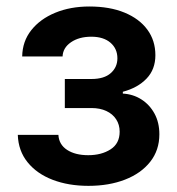

<svg xmlns="http://www.w3.org/2000/svg" viewBox="-20 -573 556 603"><path d="M35.9 -149.5H163.4Q165.1 -119 190.7 -102.3Q216.3 -85.6 257.1 -85.6Q298.7 -85.6 327.2 -103.9Q355.8 -122.2 355.8 -159.4Q355.8 -181.5 344.8 -198.3Q333.8 -215.2 313.9 -224.4Q294 -233.7 267 -233.7H183.6V-324.9H267Q307.2 -324.9 327.9 -343.4Q348.7 -361.9 348.7 -389.9Q348.7 -420.1 326.9 -438.9Q305 -457.7 266.7 -457.7Q228.3 -457.7 202.9 -440.3Q177.6 -422.9 176.5 -395.6H49.7Q50.4 -443.2 78.3 -478.3Q106.2 -513.5 153.6 -533Q201 -552.6 260.7 -552.6Q324.6 -552.6 371.1 -533.4Q417.6 -514.2 442.8 -479.9Q468 -445.7 468 -399.5Q468 -355.1 440.3 -326.2Q412.6 -297.2 365.8 -284.8V-279.1Q398.1 -277.3 424 -260.8Q449.9 -244.3 465.2 -216.3Q480.5 -188.2 480.5 -151.3Q480.5 -101.2 451.7 -64.8Q422.9 -28.4 372.7 -8.9Q322.4 10.7 257.8 10.7Q195 10.7 145.4 -8.3Q95.9 -27.3 66.8 -63.2Q37.6 -99.1 35.9 -149.5Z"/></svg>

Font: DeltaSans SemiBold
Style: Regular
Weight: 600
Designer: Rasmus Andersson
Foundry: rsms
Version: Version 3.012